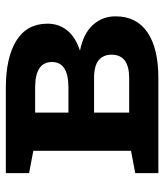

<svg xmlns="http://www.w3.org/2000/svg" viewBox="28 -596 568 665"><g transform="rotate(-90 312.5 -264.0)"><path d="M44.9 0V-80.1L122.1 -94.7V-433.1L44.9 -447.8V-528.3H339.8Q445.3 -528.3 503.9 -491.7Q562.5 -455.1 562.5 -383.8Q562.5 -344.7 539.3 -315.9Q516.1 -287.1 469.2 -271.5Q529.3 -259.3 558.6 -226.3Q587.9 -193.4 587.9 -148.4Q587.9 -75.7 532.5 -37.8Q477.1 0 374 0ZM254.4 -311.5H343.3Q429.7 -312 429.7 -368.7Q429.7 -426.8 340.8 -426.8H254.4ZM254.4 -101.1H373.5Q455.1 -101.1 455.1 -162.1Q455.1 -190.9 435.8 -206.8Q416.5 -222.7 374 -222.7H254.4Z"/></g></svg>

Font: Roboto Slab SemiBold
Style: Regular
Weight: 600
Designer: Google
Version: Version 2.001; ttfautohint (v1.8.3)